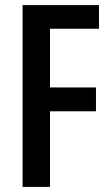

<svg xmlns="http://www.w3.org/2000/svg" viewBox="-20 -734 436 754"><path d="M176.3 0H68.8V-713.9H368.7V-621.1H176.3V-390.6H356.9V-296.9H176.3Z"/></svg>

Font: Open Sans Condensed SemiBold
Style: Regular
Weight: 600
Width: 3
Designer: Monotype Design Team
Foundry: Monotype Imaging Inc.
Version: Version 3.000; ttfautohint (v1.8.4)